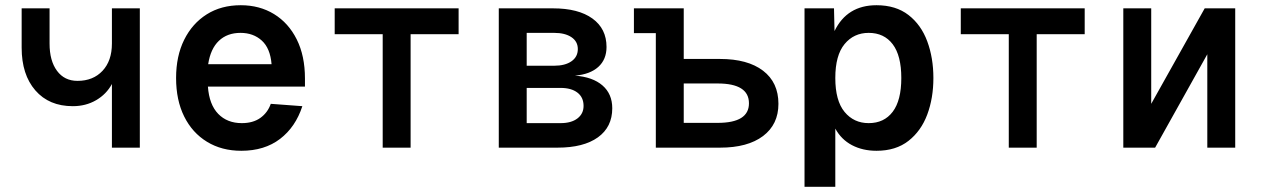

<svg xmlns="http://www.w3.org/2000/svg" viewBox="-20 -566 4840 736"><path d="M409 0V-244Q388 -205 348.5 -182Q309 -159 259 -159Q168 -159 115.5 -219.5Q63 -280 63 -383V-534H170V-399Q170 -333 198.5 -294.5Q227 -256 277 -256Q337 -256 373 -294.5Q409 -333 409 -399V-534H516V0Z M905 12Q830 12 773.5 -22.5Q717 -57 686 -119.5Q655 -182 655 -267Q655 -351 686 -413.5Q717 -476 772.5 -511Q828 -546 903 -546Q975 -546 1030.5 -512Q1086 -478 1117.5 -415Q1149 -352 1149 -265V-234H777Q782 -165 816.5 -129.5Q851 -94 907 -94Q950 -94 978 -114Q1006 -134 1018 -168L1139 -159Q1113 -79 1053.5 -33.5Q994 12 905 12ZM778 -320H1021Q1016 -381 983.5 -410.5Q951 -440 902 -440Q851 -440 819 -409.5Q787 -379 778 -320Z M1447 0V-435H1263V-534H1738V-435H1554V0Z M1892 0V-534H2100Q2197 -534 2251 -495Q2305 -456 2305 -386Q2305 -338 2273.5 -309.5Q2242 -281 2184 -276Q2252 -271 2289.5 -238.5Q2327 -206 2327 -151Q2327 -79 2272 -39.5Q2217 0 2117 0ZM1999 -314H2104Q2146 -314 2170.5 -331Q2195 -348 2195 -378Q2195 -407 2170.5 -423.5Q2146 -440 2104 -440H1999ZM1999 -94H2129Q2170 -94 2193.5 -112Q2217 -130 2217 -160Q2217 -193 2193.5 -211Q2170 -229 2129 -229H1999Z M2494 0V-439H2410V-534H2601V-340H2740Q2846 -340 2905 -295Q2964 -250 2964 -168Q2964 -89 2905 -44.5Q2846 0 2740 0ZM2601 -95H2731Q2851 -95 2851 -170Q2851 -246 2731 -246H2601Z M3064 150V-534H3177L3179 -447Q3227 -546 3340 -546Q3414 -546 3462.5 -508.5Q3511 -471 3534.5 -407.5Q3558 -344 3558 -267Q3558 -190 3534.5 -127Q3511 -64 3462.5 -26Q3414 12 3340 12Q3287 12 3246 -9.5Q3205 -31 3182 -73V150ZM3310 -94Q3369 -94 3402 -137.5Q3435 -181 3435 -267Q3435 -353 3402 -396.5Q3369 -440 3310 -440Q3253 -440 3217.5 -397Q3182 -354 3182 -267Q3182 -180 3217.5 -137Q3253 -94 3310 -94Z M3847 0V-435H3663V-534H4138V-435H3954V0Z M4286 0V-534H4393V-168L4598 -534H4715V0H4608V-358L4408 0Z"/></svg>

Font: Geist Mono SemiBold
Style: Regular
Weight: 600
Monospace: yes
Designer: Basement.studio, Andrés Briganti, Mateo Zaragoza
Foundry: Basement.studio, Vercel, Andrés Briganti, Guido Ferreyra, Mateo Zaragoza
Version: Version 1.500; ttfautohint (v1.8.4.7-5d5b)